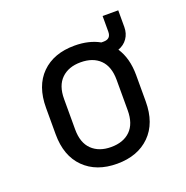

<svg xmlns="http://www.w3.org/2000/svg" viewBox="-118 -749 837 865"><g transform="rotate(-20 300.0 -316.0)"><path d="M300 8Q201 8 142.5 -50Q84 -108 84 -212V-338Q84 -443 142 -500.5Q200 -558 300 -558Q369 -558 419 -530H430Q465 -530 465 -565V-640H540V-560Q540 -529 524 -506Q508 -483 480 -473Q516 -419 516 -338V-212Q516 -108 457.5 -50Q399 8 300 8ZM300 -72Q359 -72 392.5 -105Q426 -138 426 -202V-348Q426 -412 392.5 -445Q359 -478 300 -478Q242 -478 208 -445Q174 -412 174 -348V-202Q174 -138 208 -105Q242 -72 300 -72Z"/></g></svg>

Font: JetBrainsMonoNL NFM
Style: Regular
Weight: 400
Monospace: yes
Designer: Philipp Nurullin, Konstantin Bulenkov
Foundry: JetBrains
Version: Version 2.304; ttfautohint (v1.8.4.7-5d5b);Nerd Fonts 3.3.0